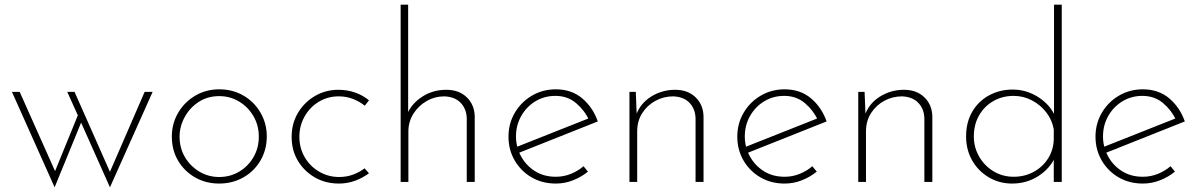

<svg xmlns="http://www.w3.org/2000/svg" viewBox="-20 -776 5117 819"><path d="M298 -384 453 -34H445L597 -384H631L449 23L326 -253L213 23L31 -384H64L222 -30L210 -34L312 -284L267 -384Z M713 -194Q713 -249 740 -295Q767 -341 813 -368Q859 -395 915 -395Q973 -395 1019 -368Q1065 -341 1091.5 -295Q1118 -249 1118 -194Q1118 -138 1091.5 -92Q1065 -46 1018.5 -19.5Q972 7 915 7Q858 7 812.5 -19Q767 -45 740 -90Q713 -135 713 -194ZM746 -193Q746 -145 768.5 -106.5Q791 -68 829.5 -44.5Q868 -21 915 -21Q962 -21 1000.5 -44Q1039 -67 1061.5 -106Q1084 -145 1084 -193Q1084 -241 1061.5 -280Q1039 -319 1000.5 -342.5Q962 -366 915 -366Q866 -366 828 -341.5Q790 -317 768 -277Q746 -237 746 -193Z M1554 -37Q1527 -17 1494.5 -5Q1462 7 1426 7Q1368 7 1322.5 -19.5Q1277 -46 1250.5 -90.5Q1224 -135 1224 -192Q1224 -249 1251 -294.5Q1278 -340 1323.5 -366.5Q1369 -393 1423 -393Q1462 -393 1495.5 -381Q1529 -369 1554 -348L1536 -325Q1514 -343 1485.5 -354Q1457 -365 1425 -365Q1378 -365 1340 -342Q1302 -319 1279.5 -279.5Q1257 -240 1257 -192Q1257 -145 1279.5 -106Q1302 -67 1341 -44Q1380 -21 1427 -21Q1458 -21 1485.5 -31Q1513 -41 1535 -58Z M1689 0V-756H1721V-279L1719 -294Q1738 -336 1782.5 -364.5Q1827 -393 1884 -393Q1938 -393 1971 -361Q2004 -329 2005 -279V0H1971V-271Q1970 -311 1945.5 -337Q1921 -363 1876 -365Q1835 -365 1800 -345Q1765 -325 1743.5 -291Q1722 -257 1722 -215V0Z M2351 7Q2293 7 2247.5 -19.5Q2202 -46 2175.5 -91.5Q2149 -137 2149 -193Q2149 -249 2176 -295Q2203 -341 2249 -368Q2295 -395 2351 -395Q2418 -395 2463.5 -356.5Q2509 -318 2530 -258L2188 -122L2178 -147L2501 -275L2493 -263Q2474 -305 2437.5 -336Q2401 -367 2349 -367Q2302 -367 2264 -344Q2226 -321 2203.5 -281.5Q2181 -242 2181 -194Q2181 -149 2202.5 -109.5Q2224 -70 2262 -46Q2300 -22 2351 -22Q2385 -22 2415.5 -34.5Q2446 -47 2469 -67L2488 -44Q2460 -21 2424.5 -7Q2389 7 2351 7Z M2692 -384 2697 -262 2692 -281Q2709 -333 2756 -363Q2803 -393 2860 -393Q2914 -393 2947 -361Q2980 -329 2981 -279V0H2947V-271Q2946 -311 2921.5 -337Q2897 -363 2852 -365Q2811 -365 2776 -346Q2741 -327 2719.5 -293.5Q2698 -260 2698 -215V0H2665V-384Z M3327 7Q3269 7 3223.5 -19.5Q3178 -46 3151.5 -91.5Q3125 -137 3125 -193Q3125 -249 3152 -295Q3179 -341 3225 -368Q3271 -395 3327 -395Q3394 -395 3439.5 -356.5Q3485 -318 3506 -258L3164 -122L3154 -147L3477 -275L3469 -263Q3450 -305 3413.5 -336Q3377 -367 3325 -367Q3278 -367 3240 -344Q3202 -321 3179.5 -281.5Q3157 -242 3157 -194Q3157 -149 3178.5 -109.5Q3200 -70 3238 -46Q3276 -22 3327 -22Q3361 -22 3391.5 -34.5Q3422 -47 3445 -67L3464 -44Q3436 -21 3400.5 -7Q3365 7 3327 7Z M3668 -384 3673 -262 3668 -281Q3685 -333 3732 -363Q3779 -393 3836 -393Q3890 -393 3923 -361Q3956 -329 3957 -279V0H3923V-271Q3922 -311 3897.5 -337Q3873 -363 3828 -365Q3787 -365 3752 -346Q3717 -327 3695.5 -293.5Q3674 -260 3674 -215V0H3641V-384Z M4297 7Q4243 7 4198 -19.5Q4153 -46 4127 -91.5Q4101 -137 4101 -194Q4101 -255 4127.5 -300Q4154 -345 4199.5 -369.5Q4245 -394 4300 -394Q4358 -394 4408.5 -362Q4459 -330 4481 -280L4476 -263V-756H4509V0H4475V-125L4481 -106Q4458 -56 4408.5 -24.5Q4359 7 4297 7ZM4304 -22Q4351 -22 4389.5 -43Q4428 -64 4451 -100.5Q4474 -137 4475 -183V-224Q4468 -264 4443.5 -296Q4419 -328 4382.5 -347.5Q4346 -367 4304 -367Q4256 -367 4217.5 -345Q4179 -323 4156.5 -284Q4134 -245 4134 -194Q4134 -147 4157 -107.5Q4180 -68 4218.5 -45Q4257 -22 4304 -22Z M4855 7Q4797 7 4751.5 -19.5Q4706 -46 4679.5 -91.5Q4653 -137 4653 -193Q4653 -249 4680 -295Q4707 -341 4753 -368Q4799 -395 4855 -395Q4922 -395 4967.5 -356.5Q5013 -318 5034 -258L4692 -122L4682 -147L5005 -275L4997 -263Q4978 -305 4941.5 -336Q4905 -367 4853 -367Q4806 -367 4768 -344Q4730 -321 4707.5 -281.5Q4685 -242 4685 -194Q4685 -149 4706.5 -109.5Q4728 -70 4766 -46Q4804 -22 4855 -22Q4889 -22 4919.5 -34.5Q4950 -47 4973 -67L4992 -44Q4964 -21 4928.5 -7Q4893 7 4855 7Z"/></svg>

Font: Josefin Sans Thin ExtraLight
Style: Regular
Weight: 250
Version: Version 2.001